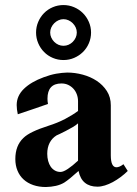

<svg xmlns="http://www.w3.org/2000/svg" viewBox="-20 -733 547 764"><path d="M232.4 -550.8Q243.2 -550.8 252.7 -554.9Q262.2 -559.1 269.5 -566.4Q276.9 -573.7 281.2 -583.3Q285.6 -592.8 285.6 -603.5Q285.6 -614.3 281.2 -623.8Q276.9 -633.3 269.5 -640.6Q262.2 -647.9 252.7 -652.3Q243.2 -656.7 232.4 -656.7Q222.2 -656.7 212.6 -652.3Q203.1 -647.9 195.8 -640.6Q188.5 -633.3 184.1 -623.8Q179.7 -614.3 179.7 -603.5Q179.7 -592.8 184.1 -583.3Q188.5 -573.7 195.8 -566.4Q203.1 -559.1 212.6 -554.9Q222.2 -550.8 232.4 -550.8ZM290.5 -242.2Q282.7 -234.9 268.8 -226.8Q254.9 -218.8 241.2 -211.7Q227.5 -204.6 217 -199.7Q206.5 -194.8 205.1 -194.3Q187 -183.1 177.5 -164.6Q168 -146 168 -121.1Q168 -106 171.6 -92.5Q175.3 -79.1 181.9 -69.6Q188.5 -60.1 198.5 -54.4Q208.5 -48.8 220.7 -48.8Q231.9 -48.8 250.2 -61Q268.6 -73.2 290.5 -93.8ZM232.4 -712.9Q254.9 -712.9 274.9 -704.3Q294.9 -695.8 309.8 -680.9Q324.7 -666 333.5 -646Q342.3 -626 342.3 -603.5Q342.3 -581.1 333.7 -561Q325.2 -541 310.1 -526.1Q294.9 -511.2 275.1 -502.7Q255.4 -494.1 232.4 -494.1Q210 -494.1 189.9 -502.7Q169.9 -511.2 155.3 -526.1Q140.6 -541 132.1 -561Q123.5 -581.1 123.5 -603.5Q123.5 -626 132.1 -646Q140.6 -666 155.3 -680.9Q169.9 -695.8 189.9 -704.3Q210 -712.9 232.4 -712.9ZM488.3 -52.7Q475.6 -40 460.2 -28.6Q444.8 -17.1 429 -8.5Q413.1 0 397.5 4.9Q381.8 9.8 367.7 9.8Q337.4 9.8 318.4 -5.4Q299.3 -20.5 292.5 -52.7Q254.9 -18.6 235.4 -6.3Q220.7 2.4 202.1 6.6Q183.6 10.7 162.6 11.2Q134.8 11.2 112.3 3.4Q89.8 -4.4 74 -18.8Q58.1 -33.2 49.6 -54Q41 -74.7 41 -100.1Q41 -153.8 73.2 -184.1Q85.9 -196.8 110.8 -208.7Q135.7 -220.7 172.4 -232.4Q208.5 -243.7 238.8 -259.5Q269 -275.4 290.5 -291.5V-330.1Q290.5 -344.7 285.6 -357.7Q280.8 -370.6 272 -380.1Q263.2 -389.6 251.2 -395.3Q239.3 -400.9 224.6 -400.9Q168.9 -400.9 168.9 -340.3Q168.9 -335 169.4 -329.6Q169.9 -324.2 170.9 -319.3Q143.6 -309.6 111.6 -298.8Q79.6 -288.1 50.8 -278.3Q46.4 -298.3 46.4 -314.9Q46.4 -351.6 75 -379.4Q103.5 -407.2 154.3 -425.8Q180.2 -435.5 203.6 -439.7Q227.1 -443.8 247.6 -444.3Q278.3 -444.3 309.1 -436Q339.8 -427.7 364.7 -411.4Q389.6 -395 405.3 -370.6Q420.9 -346.2 420.9 -314V-115.2Q420.9 -67.4 443.4 -67.4Q448.7 -67.4 455.6 -70.1Q462.4 -72.8 471.2 -79.6Z"/></svg>

Font: XB Niloofar
Style: Bold
Weight: 700
Designer: Behnam
Foundry: Irmug
Version: Version 7.201 2008